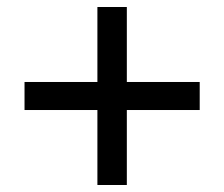

<svg xmlns="http://www.w3.org/2000/svg" viewBox="-20 -598 640 548"><path d="M258 -284H50V-364H258V-578H342V-364H550V-284H342V-70H258Z"/></svg>

Font: Krub
Style: Bold
Weight: 700
Version: Version 1.000; ttfautohint (v1.6)